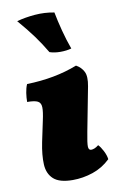

<svg xmlns="http://www.w3.org/2000/svg" viewBox="-83 -759 512 815"><g transform="rotate(-10 173.0 -351.0)"><path d="M164 9Q107 9 81.5 -14Q56 -37 54 -77.5Q52 -118 63 -172L82 -262Q90 -298 89.5 -317.5Q89 -337 75.5 -344Q62 -351 30 -351Q30 -369 33 -389.5Q36 -410 43 -426Q164 -429 261 -467Q283 -455 293.5 -434Q304 -413 296 -371L260 -184Q250 -133 251 -118.5Q252 -104 263 -104Q269 -104 277 -107Q285 -110 295 -118Q305 -108 315 -88.5Q325 -69 327 -52Q294 -20 251 -5.5Q208 9 164 9ZM210 -705Q217 -668 228.5 -624Q240 -580 254 -542Q233 -536 206.5 -536Q180 -536 160 -543Q137 -582 111.5 -617Q86 -652 48 -696Q84 -706 126.5 -709.5Q169 -713 210 -705Z"/></g></svg>

Font: Vollkorn Black
Style: Italic
Weight: 900
Italic angle: -11°
Designer: Friedrich Althausen
Foundry: Friedrich Althausen
Version: Version 5.000; ttfautohint (v1.8.3)